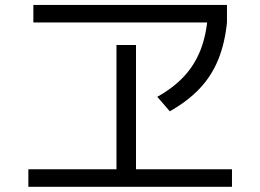

<svg xmlns="http://www.w3.org/2000/svg" viewBox="-20 -743 1040 767"><path d="M93.3 3.3V-66.7H445.3V-563.3H523.3V-66.7H906.7V3.3ZM113.3 -653.3V-723.3H886.7V-653.3ZM608.3 -356.3Q673 -392.3 715.5 -438.3Q758 -484.3 781.1 -543.5Q804.3 -602.7 809.9 -678.7L886.7 -653.3Q878.3 -570.3 852 -505.5Q825.7 -440.6 778.4 -390.1Q731 -339.6 658.4 -298.3Z"/></svg>

Font: M PLUS 1 Thin
Style: Regular
Weight: 100
Designer: Coji Morishita
Foundry: UNDERFOREST DESIGN
Version: Version 1.001